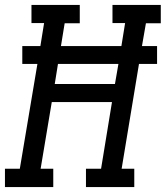

<svg xmlns="http://www.w3.org/2000/svg" viewBox="-30 -755 669 775"><path d="M-10 0V-74H50L121 -497H60V-569H133L148 -662H97V-735H292V-661H231L216 -569H460L475 -662H424V-735H619V-661H559L543 -569H604V-497H531L461 -74H512V0H317V-74H378L422 -343H179L134 -74H185V0ZM191 -416H434L448 -497H204Z"/></svg>

Font: Iosevka Curly Slab ExObl
Style: Regular
Weight: 400
Width: 7
Italic angle: -9°
Monospace: yes
Designer: Belleve Invis
Foundry: Belleve Invis
Version: Version 11.1.0; ttfautohint (v1.8.3)